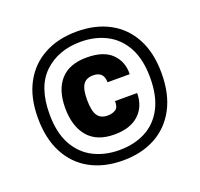

<svg xmlns="http://www.w3.org/2000/svg" viewBox="-108 -852 874 839"><g transform="rotate(-20 328.5 -432.5)"><path d="M328.5 -133Q242 -133 177.2 -168Q112.5 -203 76.8 -270.5Q41 -338 41 -434.5Q41 -530 77 -596.2Q113 -662.5 177.8 -697.2Q242.5 -732 329.5 -732Q415.5 -732 480 -697.5Q544.5 -663 580.2 -596.5Q616 -530 616 -434.5Q616 -338 580.2 -270.8Q544.5 -203.5 479.8 -168.2Q415 -133 328.5 -133ZM329 -181Q397.5 -181 450.2 -208.2Q503 -235.5 532.8 -291.5Q562.5 -347.5 562.5 -433Q562.5 -517 532.8 -572.8Q503 -628.5 450.2 -656.2Q397.5 -684 329.5 -684Q225.5 -684 160 -622Q94.5 -560 94.5 -433Q94.5 -347 125.2 -291Q156 -235 209 -208Q262 -181 329 -181ZM332 -252.5Q250 -252.5 209 -301.2Q168 -350 168 -435Q168 -518.5 209 -564.5Q250 -610.5 331 -610.5Q409.5 -610.5 447.5 -572.8Q485.5 -535 483.5 -477.5H380.5Q380.5 -527.5 331 -527.5Q298.5 -527.5 284.2 -506Q270 -484.5 270 -436.5Q270 -384.5 284.8 -362.5Q299.5 -340.5 331.5 -340.5Q354 -340.5 369 -350.2Q384 -360 383 -389H486Q485.5 -326 445.2 -289.2Q405 -252.5 332 -252.5Z"/></g></svg>

Font: Spline Sans SemiBold
Style: Regular
Weight: 600
Designer: Eben Sorkin, Mirko Velimirovic
Foundry: Sorkin Type
Version: Version 1.000; ttfautohint (v1.8.3)